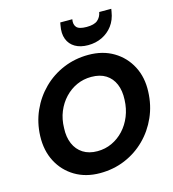

<svg xmlns="http://www.w3.org/2000/svg" viewBox="-135 -1062 1070 1185"><g transform="rotate(-15 399.5 -469.0)"><path d="M358 12Q267 12 198.5 -29Q130 -70 93 -141Q56 -212 59 -304Q62 -390 95 -464Q128 -538 184.5 -594Q241 -650 315.5 -681Q390 -712 475 -712Q567 -712 635.5 -671Q704 -630 741 -559Q778 -488 774 -397Q771 -311 738 -236.5Q705 -162 648.5 -106Q592 -50 518 -19Q444 12 358 12ZM377 -123Q427 -123 470 -143Q513 -163 546 -198.5Q579 -234 598.5 -282Q618 -330 620 -386Q623 -444 605 -486.5Q587 -529 550 -552.5Q513 -576 457 -576Q407 -576 364 -556.5Q321 -537 287.5 -501.5Q254 -466 234.5 -418.5Q215 -371 214 -314Q211 -257 229.5 -214Q248 -171 285.5 -147Q323 -123 377 -123ZM491 -770Q442 -770 408.5 -789.5Q375 -809 361 -845.5Q347 -882 357 -933L360 -950H437Q431 -918 446.5 -899.5Q462 -881 511 -881Q559 -881 581 -899.5Q603 -918 609 -950H686L683 -932Q675 -881 648 -845Q621 -809 580.5 -789.5Q540 -770 491 -770Z"/></g></svg>

Font: DM Sans 16pt Black
Style: Italic
Weight: 900
Italic angle: -10°
Version: Version 4.004;gftools[0.9.30]